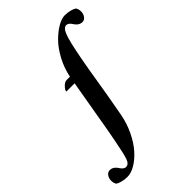

<svg xmlns="http://www.w3.org/2000/svg" viewBox="-401 -773 1079 1079"><g transform="rotate(-45 139.0 -233.0)"><path d="M216.8 -369.1Q186.5 -179.7 163.1 -56.6Q151.9 1 126.7 52.5Q101.6 104 70.8 138.4Q40 172.9 6.3 192.9Q-27.3 212.9 -56.6 212.9Q-79.6 212.9 -99.6 207.5Q-119.6 202.1 -128.9 195.3Q-137.7 181.2 -137.7 163.1Q-137.7 144 -127.2 129.6Q-116.7 115.2 -100.6 115.2Q-76.7 115.2 -59.6 138.7Q-59.1 139.2 -56.6 142.8Q-54.2 146.5 -53.5 147.5Q-52.7 148.4 -50.3 151.9Q-47.9 155.3 -46.6 156.2Q-45.4 157.2 -43 159.7Q-40.5 162.1 -38.6 163.1Q-36.6 164.1 -34.2 165.5Q-31.7 167 -29.1 167.5Q-26.4 168 -23.4 168Q-1.5 168 9.3 137Q20 106 37.1 15.1Q44.9 -27.8 49.8 -52.7L104.5 -369.1H41Q39.1 -369.1 39.1 -372.1Q39.1 -380.9 54.9 -397.5Q70.8 -414.1 85.9 -414.1H112.3Q123.5 -471.2 150.9 -522.5Q178.2 -573.7 210.9 -606.9Q243.7 -640.1 276.9 -659.4Q310.1 -678.7 335 -678.7Q357.9 -678.7 377.9 -673.3Q397.9 -668 407.2 -661.1Q416 -647 416 -628.9Q416 -609.9 405.5 -595.5Q395 -581.1 378.9 -581.1Q355 -581.1 337.9 -604.5Q337.4 -605 335 -608.6Q332.5 -612.3 331.8 -613.3Q331.1 -614.3 328.6 -617.7Q326.2 -621.1 325 -622.1Q323.7 -623 321.3 -625.5Q318.8 -627.9 316.9 -628.9Q314.9 -629.9 312.5 -631.3Q310.1 -632.8 307.4 -633.3Q304.7 -633.8 301.8 -633.8Q277.3 -633.8 260 -576.4Q242.7 -519 216.8 -369.1Z"/></g></svg>

Font: Crimson
Style: BoldItalic
Weight: 700
Italic angle: -11°
Version: Version 0.8